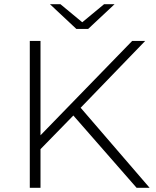

<svg xmlns="http://www.w3.org/2000/svg" viewBox="-20 -895 743 915"><path d="M166 -177 164 -241 610 -700H672L360 -377L331 -346ZM122 0V-700H173V0ZM631 0 316 -360 351 -397 693 0ZM344 -757 218 -875H268L390 -774H354L476 -875H526L400 -757Z"/></svg>

Font: MOST Montserrat Light
Style: Regular
Weight: 300
Designer: Julieta Ulanovsky
Foundry: Julieta Ulanovsky
Version: Version 8.000;March 11, 2024;FontCreator 15.0.0.2926 64-bit